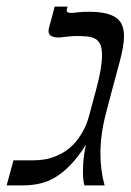

<svg xmlns="http://www.w3.org/2000/svg" viewBox="-68 -560 395 580"><path d="M121.1 -447.8Q117.2 -447.3 114 -447Q110.8 -446.8 107.4 -446.8Q95.2 -446.8 86.9 -451.2Q78.6 -455.6 78.6 -466.8Q78.6 -470.7 80.1 -476.1L97.2 -540H136.2L133.8 -531.7Q133.3 -530.8 133.3 -528.8Q133.3 -524.9 136.5 -522.9Q139.6 -521 147.9 -521Q155.3 -521 166.3 -522.7Q177.2 -524.4 201.7 -524.4Q231.4 -524.4 251.7 -519.5Q272 -514.6 284.2 -505.4Q296.4 -496.1 301.5 -482.2Q306.6 -468.3 306.6 -450.7Q306.6 -435.1 303.2 -416.5Q299.8 -397.9 294.4 -376.7Q289.1 -355.5 282.2 -331.3Q275.4 -307.1 268.6 -280.8L252 -217.3Q235.4 -154.3 235.4 -96.7Q235.4 -44.9 248 0H187Q184.6 -8.3 183.6 -19Q182.6 -29.8 182.6 -42.5Q182.6 -64.5 185.3 -86.7Q188 -108.9 191.9 -123Q168.5 -86.4 145.5 -62.5Q122.6 -38.6 99.4 -24.7Q76.2 -10.7 52 -5.4Q27.8 0 2.4 0H-47.9L-27.3 -75.7H31.7Q65.4 -75.7 90.8 -84.5Q116.2 -93.3 134.5 -106.9Q152.8 -120.6 165.3 -137Q177.7 -153.3 185.5 -168.9Q193.4 -184.6 197.3 -197.3Q201.2 -210 202.6 -215.8L222.2 -288.6Q231.9 -324.2 236.1 -349.9Q240.2 -375.5 240.2 -393.6Q240.2 -414.6 234.6 -426.3Q229 -438 218.8 -443.4Q208.5 -448.7 194.3 -450Q180.2 -451.2 163.1 -451.2Q159.7 -451.2 154.5 -450.9Q149.4 -450.7 143.6 -450.2Q137.7 -449.7 131.8 -449Q126 -448.2 121.1 -447.8Z"/></svg>

Font: Arian AMU Serif
Style: Italic
Weight: 400
Italic angle: -15°
Designer: Ruben Hakobyan (Tarumian)
Foundry: Ruben Hakobyan (Tarumian)
Version: Version 1.002